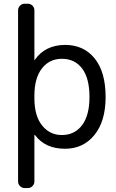

<svg xmlns="http://www.w3.org/2000/svg" viewBox="-20 -794 613 1011"><path d="M536.1 -283.2Q536.1 -155.3 477.1 -83Q418 -10.7 322.3 -10.7Q217.8 -10.7 164.1 -83Q163.1 -84 162.1 -84Q161.1 -84 161.1 -82V162.1Q161.1 175.8 150.9 186Q140.6 196.3 127 196.3H109.4Q95.7 196.3 85.4 186Q75.2 175.8 75.2 162.1V-740.2Q75.2 -753.9 85.4 -764.2Q95.7 -774.4 109.4 -774.4H127Q140.6 -774.4 150.9 -764.2Q161.1 -753.9 161.1 -740.2V-478.5Q161.1 -477.5 162.1 -477.5Q163.1 -477.5 163.1 -478.5Q216.8 -556.6 322.3 -557.6Q420.9 -557.6 478.5 -486.3Q536.1 -415 536.1 -283.2ZM451.2 -283.2Q451.2 -381.8 412.6 -433.1Q374 -484.4 305.7 -484.4Q240.2 -484.4 200.7 -433.6Q161.1 -382.8 161.1 -290V-276.4Q161.1 -183.6 201.7 -133.3Q242.2 -83 305.7 -83Q373 -83 412.1 -134.8Q451.2 -186.5 451.2 -283.2Z"/></svg>

Font: Gen Jyuu GothicL Regular
Style: Regular
Weight: 400
Designer: [Source Han Sans]
Ryoko NISHIZUKA  (kana & ideographs); Paul D. Hunt (Latin, Greek & Cyrillic); Wenlong ZHANG  (bopomofo
Version: Version 1.002.20150607